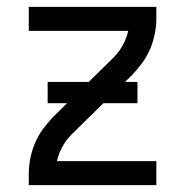

<svg xmlns="http://www.w3.org/2000/svg" viewBox="-20 -540 540 560"><path d="M64 0V-33Q64 -56 68.5 -78.5Q73 -101 82 -122.5Q91 -144 104.5 -162.5Q118 -181 134 -198L311 -372Q327 -388 338 -408Q349 -428 354 -450H64V-520H436V-488Q436 -464 431.5 -441.5Q427 -419 418 -397.5Q409 -376 395.5 -357.5Q382 -339 366 -322L189 -148Q173 -132 162 -112Q151 -92 146 -70H436V0ZM119 -239V-301H381V-239Z"/></svg>

Font: Iosevka Term Curly
Style: Regular
Weight: 400
Designer: Belleve Invis
Foundry: Belleve Invis
Version: Version 32.3.0